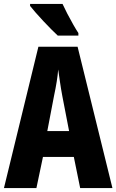

<svg xmlns="http://www.w3.org/2000/svg" viewBox="-20 -950 588 970"><path d="M385 0 353 -157H197L164 0H0L174 -714H372L548 0ZM295 -464Q288 -501 283 -536Q278 -571 274 -599Q272 -572 266.5 -537.5Q261 -503 253 -466L219 -288H329ZM296 -930Q305 -910 320 -881Q335 -852 350.5 -825Q366 -798 376 -783V-770H272Q259 -782 239.5 -801.5Q220 -821 199 -843.5Q178 -866 160 -886.5Q142 -907 132 -920V-930Z"/></svg>

Font: Noto Sans Lao ExtraCondensed ExtraBold
Style: Regular
Weight: 800
Width: 2
Designer: Monotype Design Team
Foundry: Monotype Imaging Inc.
Version: Version 2.003; ttfautohint (v1.8.4.7-5d5b)